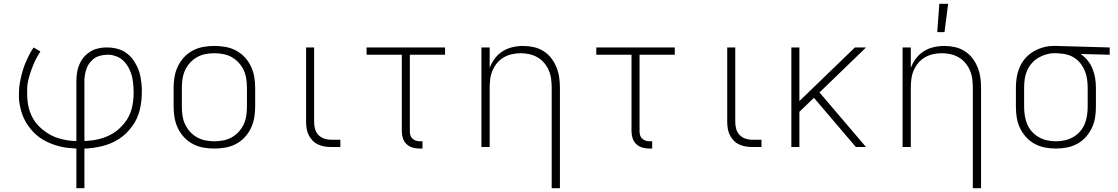

<svg xmlns="http://www.w3.org/2000/svg" viewBox="-20 -768 5840 1003"><path d="M379 215V8Q357 7 334.5 4.5Q312 2 290.5 -3.5Q269 -9 248.5 -17Q228 -25 208.5 -36Q189 -47 172 -61.5Q155 -76 141 -93Q127 -110 115.5 -129.5Q104 -149 96.5 -169.5Q89 -190 84 -216Q79 -242 79 -257V-277Q79 -287 79.5 -297Q80 -307 81 -317Q82 -327 84 -337Q86 -347 88 -357Q90 -367 92.5 -377Q95 -387 98 -396.5Q101 -406 104 -415.5Q107 -425 111 -434.5Q115 -444 119 -453Q123 -462 128.5 -473Q134 -484 138.5 -492.5Q143 -501 147 -507L156 -520L191 -499Q184 -488 177.5 -477Q171 -466 165.5 -454.5Q160 -443 155 -431.5Q150 -420 145.5 -407.5Q141 -395 136 -379.5Q131 -364 128 -351Q125 -338 123.5 -327Q122 -316 122 -308V-278Q122 -259 124 -240Q126 -221 131 -202Q136 -183 144 -165.5Q152 -148 163 -132.5Q174 -117 188.5 -103.5Q203 -90 218.5 -79Q234 -68 251 -59.5Q268 -51 286.5 -45.5Q305 -40 327 -36Q349 -32 362 -32L379 -31V-343Q379 -356 380 -369Q381 -382 383.5 -395Q386 -408 390.5 -420.5Q395 -433 401 -444.5Q407 -456 415 -466Q423 -476 433 -484.5Q443 -493 454.5 -500Q466 -507 478 -511Q490 -515 505.5 -517.5Q521 -520 530 -520H541Q557 -520 572.5 -517.5Q588 -515 603.5 -510Q619 -505 632 -496.5Q645 -488 656.5 -477.5Q668 -467 677 -453.5Q686 -440 693.5 -426Q701 -412 706 -397Q711 -382 714 -366.5Q717 -351 719 -333Q721 -315 721 -304V-290Q721 -266 718.5 -242.5Q716 -219 710.5 -195.5Q705 -172 695 -150Q685 -128 671 -109Q657 -90 640 -73Q623 -56 603 -43Q583 -30 561 -20.5Q539 -11 515.5 -5Q492 1 464.5 4.5Q437 8 421 8V215ZM421 -31Q441 -32 460.5 -34.5Q480 -37 499.5 -42Q519 -47 537 -54.5Q555 -62 572 -72.5Q589 -83 603.5 -96.5Q618 -110 630.5 -125.5Q643 -141 652 -158.5Q661 -176 666.5 -195Q672 -214 675 -237Q678 -260 678 -274V-291Q678 -304 677 -316.5Q676 -329 674.5 -341.5Q673 -354 670 -366.5Q667 -379 662.5 -391Q658 -403 652 -414Q646 -425 638.5 -435Q631 -445 621.5 -453.5Q612 -462 600.5 -468Q589 -474 574.5 -478Q560 -482 552 -482H541Q531 -482 521 -480.5Q511 -479 501.5 -476.5Q492 -474 483 -469.5Q474 -465 466.5 -458.5Q459 -452 452.5 -444.5Q446 -437 441 -428.5Q436 -420 432.5 -410.5Q429 -401 426.5 -391.5Q424 -382 422.5 -370.5Q421 -359 421 -352Z M1100 8Q1071 8 1042.5 3Q1014 -2 988 -15.5Q962 -29 942 -50.5Q922 -72 909.5 -98Q897 -124 892 -152.5Q887 -181 887 -210V-310Q887 -339 892 -367.5Q897 -396 909.5 -422Q922 -448 942 -469.5Q962 -491 988 -504.5Q1014 -518 1042.5 -523Q1071 -528 1100 -528Q1129 -528 1157.5 -523Q1186 -518 1212 -504.5Q1238 -491 1258 -469.5Q1278 -448 1290.5 -422Q1303 -396 1308 -367.5Q1313 -339 1313 -310V-210Q1313 -181 1308 -152.5Q1303 -124 1290.5 -98Q1278 -72 1258 -50.5Q1238 -29 1212 -15.5Q1186 -2 1157.5 3Q1129 8 1100 8ZM1100 -30Q1123 -30 1146.5 -34.5Q1170 -39 1190.5 -50.5Q1211 -62 1227 -79.5Q1243 -97 1253 -118.5Q1263 -140 1266.5 -163.5Q1270 -187 1270 -210V-310Q1270 -333 1266.5 -356.5Q1263 -380 1253 -401.5Q1243 -423 1227 -440.5Q1211 -458 1190.5 -469.5Q1170 -481 1146.5 -485.5Q1123 -490 1100 -490Q1077 -490 1053.5 -485.5Q1030 -481 1009.5 -469.5Q989 -458 973 -440.5Q957 -423 947 -401.5Q937 -380 933.5 -356.5Q930 -333 930 -310V-210Q930 -187 933.5 -163.5Q937 -140 947 -118.5Q957 -97 973 -79.5Q989 -62 1009.5 -50.5Q1030 -39 1053.5 -34.5Q1077 -30 1100 -30Z M1758 0H1709Q1692 0 1674.5 -3Q1657 -6 1641 -13.5Q1625 -21 1612.5 -34Q1600 -47 1592.5 -62.5Q1585 -78 1582 -95.5Q1579 -113 1579 -130V-520H1621V-130Q1621 -112 1626 -94Q1631 -76 1643.5 -63Q1656 -50 1673.5 -44Q1691 -38 1709 -38H1758Z M2187 8H2172Q2154 8 2136 3Q2118 -2 2104.5 -14.5Q2091 -27 2085 -45Q2079 -63 2079 -81V-482H1895V-520H2305V-482H2121V-81Q2121 -71 2124 -61Q2127 -51 2134.5 -44Q2142 -37 2152 -33.5Q2162 -30 2172 -30H2187Z M2862 215V-310Q2862 -333 2859 -356Q2856 -379 2847 -400Q2838 -421 2823 -439Q2808 -457 2788 -468.5Q2768 -480 2745.5 -485Q2723 -490 2700 -490Q2677 -490 2654.5 -485Q2632 -480 2612 -468.5Q2592 -457 2577 -439Q2562 -421 2553 -400Q2544 -379 2541 -356Q2538 -333 2538 -310V0H2495V-520H2538V-413Q2548 -440 2565 -462.5Q2582 -485 2605.5 -500Q2629 -515 2657 -521.5Q2685 -528 2713 -528Q2741 -528 2768 -522Q2795 -516 2818.5 -501.5Q2842 -487 2859 -465Q2876 -443 2886.5 -417.5Q2897 -392 2901 -365Q2905 -338 2905 -310V215Z M3387 8H3372Q3354 8 3336 3Q3318 -2 3304.5 -14.5Q3291 -27 3285 -45Q3279 -63 3279 -81V-482H3095V-520H3505V-482H3321V-81Q3321 -71 3324 -61Q3327 -51 3334.5 -44Q3342 -37 3352 -33.5Q3362 -30 3372 -30H3387Z M3958 0H3909Q3892 0 3874.5 -3Q3857 -6 3841 -13.5Q3825 -21 3812.5 -34Q3800 -47 3792.5 -62.5Q3785 -78 3782 -95.5Q3779 -113 3779 -130V-520H3821V-130Q3821 -112 3826 -94Q3831 -76 3843.5 -63Q3856 -50 3873.5 -44Q3891 -38 3909 -38H3958Z M4114 0V-520H4156V-240L4446 -520H4504L4261 -285L4504 0H4451L4232 -257L4156 -184V0Z M5062 215V-310Q5062 -333 5059 -356Q5056 -379 5047 -400Q5038 -421 5023 -439Q5008 -457 4988 -468.5Q4968 -480 4945.5 -485Q4923 -490 4900 -490Q4877 -490 4854.5 -485Q4832 -480 4812 -468.5Q4792 -457 4777 -439Q4762 -421 4753 -400Q4744 -379 4741 -356Q4738 -333 4738 -310V0H4695V-520H4738V-413Q4748 -440 4765 -462.5Q4782 -485 4805.5 -500Q4829 -515 4857 -521.5Q4885 -528 4913 -528Q4941 -528 4968 -522Q4995 -516 5018.5 -501.5Q5042 -487 5059 -465Q5076 -443 5086.5 -417.5Q5097 -392 5101 -365Q5105 -338 5105 -310V215ZM4876 -600 4887 -748H4933L4914 -600Z M5496 8Q5467 8 5438.5 2.5Q5410 -3 5385 -16.5Q5360 -30 5340.5 -51.5Q5321 -73 5308.5 -99Q5296 -125 5291.5 -153Q5287 -181 5287 -210V-310Q5287 -338 5291.5 -365Q5296 -392 5307 -417.5Q5318 -443 5336.5 -464Q5355 -485 5379 -499Q5403 -513 5429.5 -520.5Q5456 -528 5484 -528H5500L5777 -520V-482L5625 -486Q5646 -472 5662 -452Q5678 -432 5687.5 -408.5Q5697 -385 5701 -360Q5705 -335 5705 -310V-210Q5705 -181 5700.5 -153Q5696 -125 5683.5 -99Q5671 -73 5651.5 -51.5Q5632 -30 5607 -16.5Q5582 -3 5553.5 2.5Q5525 8 5496 8ZM5496 -30Q5519 -30 5542 -35Q5565 -40 5585.5 -51.5Q5606 -63 5621.5 -80.5Q5637 -98 5646 -119.5Q5655 -141 5658.5 -164Q5662 -187 5662 -210V-310Q5662 -332 5659 -353.5Q5656 -375 5648 -395.5Q5640 -416 5627 -433.5Q5614 -451 5596 -463.5Q5578 -476 5557 -482Q5536 -488 5514 -489L5500 -490H5488Q5466 -490 5444 -483.5Q5422 -477 5403 -465.5Q5384 -454 5369 -436.5Q5354 -419 5345 -398Q5336 -377 5333 -355Q5330 -333 5330 -310V-210Q5330 -187 5333.5 -164Q5337 -141 5346 -119.5Q5355 -98 5370.5 -80.5Q5386 -63 5406.5 -51.5Q5427 -40 5450 -35Q5473 -30 5496 -30Z"/></svg>

Font: Iosevka Aile Extralight
Style: Regular
Weight: 200
Designer: Belleve Invis
Foundry: Belleve Invis
Version: Version 31.1.0; ttfautohint (v1.8.4)